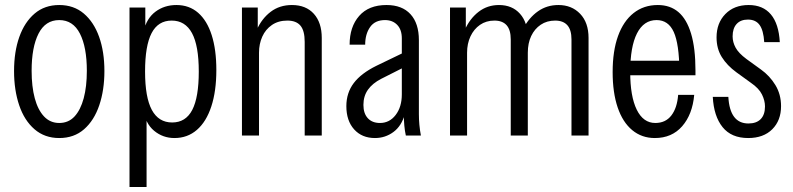

<svg xmlns="http://www.w3.org/2000/svg" viewBox="-20 -540 3158 765"><path d="M216 10Q158 10 117.5 -25Q77 -60 56.5 -120.5Q36 -181 36 -257Q36 -334 57 -393Q78 -452 118 -486Q158 -520 216 -520Q274 -520 314 -486Q354 -452 375 -393Q396 -334 396 -257Q396 -181 375.5 -120.5Q355 -60 315 -25Q275 10 216 10ZM216 -50Q253 -50 277 -76Q301 -102 313.5 -148.5Q326 -195 326 -258Q326 -352 298.5 -406Q271 -460 216 -460Q161 -460 133.5 -406Q106 -352 106 -258Q106 -195 118.5 -148.5Q131 -102 155.5 -76Q180 -50 216 -50Z M675 10Q629 10 594 -19Q559 -48 551 -104L564 -111V205H496V-510H559V-407L552 -415Q564 -467 599.5 -493.5Q635 -520 683 -520Q734 -520 769.5 -489Q805 -458 823.5 -400Q842 -342 842 -261Q842 -177 822 -116Q802 -55 764.5 -22.5Q727 10 675 10ZM666 -52Q720 -52 746 -102Q772 -152 772 -255Q772 -358 745 -408Q718 -458 664 -458Q610 -458 584 -408Q558 -358 558 -255Q558 -152 585 -102Q612 -52 666 -52Z M944 0V-510H1007V-414H1012V0ZM1194 0V-373Q1194 -418 1177 -438Q1160 -458 1125 -458Q1089 -458 1063.5 -440.5Q1038 -423 1025 -394Q1012 -365 1012 -330L1003 -421Q1023 -466 1058.5 -493Q1094 -520 1143 -520Q1199 -520 1230.5 -485Q1262 -450 1262 -389V0Z M1597 0Q1593 -18 1591 -39.5Q1589 -61 1589 -85H1581V-387Q1581 -422 1562.5 -441Q1544 -460 1514 -460Q1474 -460 1454.5 -432Q1435 -404 1435 -362H1373Q1373 -433 1411 -476.5Q1449 -520 1520 -520Q1582 -520 1615.5 -483.5Q1649 -447 1649 -380V-85Q1649 -64 1651 -42.5Q1653 -21 1657 0ZM1474 10Q1422 10 1391 -24.5Q1360 -59 1360 -117Q1360 -170 1389.5 -209Q1419 -248 1480 -278L1594 -333V-274L1499 -226Q1464 -208 1446 -182.5Q1428 -157 1428 -122Q1428 -88 1445.5 -69Q1463 -50 1494 -50Q1532 -50 1556.5 -82Q1581 -114 1581 -164L1593 -85Q1580 -38 1547.5 -14Q1515 10 1474 10Z M1773 0V-510H1836V-414H1841V0ZM2015 0V-383Q2015 -421 1998.5 -439.5Q1982 -458 1950 -458Q1917 -458 1892.5 -441Q1868 -424 1854.5 -395Q1841 -366 1841 -330L1832 -421Q1852 -466 1887 -493Q1922 -520 1968 -520Q2021 -520 2052 -485Q2083 -450 2083 -389V0ZM2257 0V-383Q2257 -421 2240.5 -439.5Q2224 -458 2192 -458Q2159 -458 2134.5 -441.5Q2110 -425 2096.5 -396.5Q2083 -368 2083 -330L2064 -425Q2088 -470 2123.5 -495Q2159 -520 2205 -520Q2258 -520 2291.5 -485Q2325 -450 2325 -389V0Z M2589 10Q2537 10 2499 -21.5Q2461 -53 2441 -112Q2421 -171 2421 -253Q2421 -337 2442.5 -396.5Q2464 -456 2504.5 -488Q2545 -520 2601 -520Q2650 -520 2683 -492Q2716 -464 2733.5 -406Q2751 -348 2751 -259Q2751 -255 2751 -250Q2751 -245 2751 -240H2466V-298H2715L2687 -258Q2686 -365 2664.5 -412.5Q2643 -460 2596 -460Q2545 -460 2518 -407Q2491 -354 2491 -253Q2491 -156 2517 -103Q2543 -50 2591 -50Q2632 -50 2655 -80Q2678 -110 2682 -162H2746Q2739 -84 2698 -37Q2657 10 2589 10Z M2961 10Q2894 10 2859 -33.5Q2824 -77 2820 -154H2882Q2885 -101 2905 -74.5Q2925 -48 2962 -48Q2994 -48 3011 -65.5Q3028 -83 3028 -116Q3028 -139 3016 -163.5Q3004 -188 2972 -210L2914 -252Q2877 -279 2856 -312.5Q2835 -346 2835 -391Q2835 -448 2870 -484Q2905 -520 2963 -520Q3020 -520 3051.5 -482.5Q3083 -445 3087 -372H3025Q3022 -419 3006.5 -440.5Q2991 -462 2960 -462Q2931 -462 2915 -444.5Q2899 -427 2899 -395Q2899 -372 2911 -350Q2923 -328 2954 -305L3012 -263Q3047 -238 3069.5 -201Q3092 -164 3092 -117Q3092 -60 3057 -25Q3022 10 2961 10Z"/></svg>

Font: Instrument Sans Condensed
Style: Regular
Weight: 400
Width: 3
Designer: Rodrigo Fuenzalida
Foundry: fragTYPE
Version: Version 1.000;gftools[0.9.28]